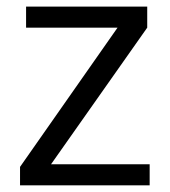

<svg xmlns="http://www.w3.org/2000/svg" viewBox="-20 -555 508 575"><path d="M428.2 0H40V-55.2L332 -472.2H58.1V-535.2H420.9V-472.2L132.8 -63H428.2Z"/></svg>

Font: f06187749
Style: Regular
Weight: 400
Foundry: Ascender Corporation
Version: Version 1.10